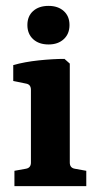

<svg xmlns="http://www.w3.org/2000/svg" viewBox="-20 -632 331 652"><path d="M217 -80Q217 -62 234 -59L273 -52V0H29V-52L68 -59Q85 -62 85 -80V-327Q85 -345 69 -348L25 -357V-411Q64 -422 112 -427Q160 -432 199 -432L217 -416ZM216 -547Q216 -517 196.5 -499Q177 -481 145 -481Q112 -481 92.5 -499Q73 -517 73 -547Q73 -577 92.5 -594.5Q112 -612 145 -612Q177 -612 196.5 -594.5Q216 -577 216 -547Z"/></svg>

Font: Yrsa
Style: Regular
Weight: 400
Designer: Anna Giedrys (Yrsa+Rasa design), David Brezina (Yrsa art-direction, Rasa art-direction, design)
Foundry: Rosetta Type Foundry
Version: Version 2.004